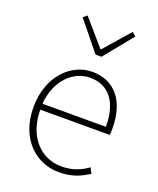

<svg xmlns="http://www.w3.org/2000/svg" viewBox="-150 -899 827 1003"><g transform="rotate(20 263.5 -397.5)"><path d="M300 13C378 13 423 -13 463 -37L447 -68C407 -39 362 -20 302 -20C178 -20 97 -122 97 -261H483C485 -274 485 -286 485 -297C485 -453 408 -540 286 -540C169 -540 59 -434 59 -262C59 -90 167 13 300 13ZM97 -294C108 -427 192 -507 286 -507C385 -507 450 -437 450 -294ZM270 -630H303L433 -790L412 -808L288 -666H284L161 -808L140 -790Z"/></g></svg>

Font: Noto Sans CJK Thin
Style: Regular
Weight: 100
Designer: Ryoko NISHIZUKA (kana & ideographs); Paul D. Hunt (Latin, Greek & Cyrillic); Wenlong ZHANG (bopomofo); Sandoll Communica
Foundry: Adobe Systems Incorporated
Version: Version 1.000;PS 1;hotconv 1.0.78;makeotf.lib2.5.61930